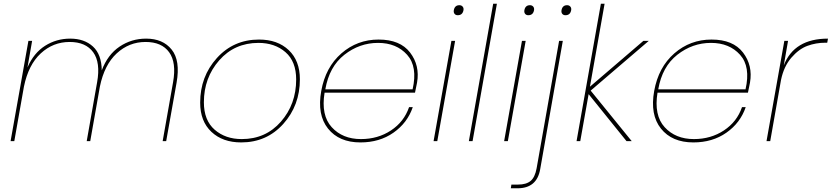

<svg xmlns="http://www.w3.org/2000/svg" viewBox="-20 -760 4479 1034"><path d="M856 0 912 -317Q931 -423 891 -478.5Q851 -534 764 -534Q675 -534 608.5 -472.5Q542 -411 518 -294L466 0H447L503 -317Q522 -423 482 -478.5Q442 -534 355 -534Q266 -534 199.5 -472.5Q133 -411 109 -294L57 0H37L133 -540H153L128 -397Q162 -475 223 -513.5Q284 -552 358 -552Q434 -552 480.5 -509.5Q527 -467 528 -381Q560 -466 624 -509Q688 -552 767 -552Q857 -552 904.5 -493Q952 -434 931 -315L875 0Z M1595 -333Q1595 -192 1505.5 -92.5Q1416 7 1279 7Q1179 7 1118.5 -50Q1058 -107 1058 -207Q1058 -348 1148 -447.5Q1238 -547 1375 -547Q1475 -547 1535 -490Q1595 -433 1595 -333ZM1078 -209Q1078 -112 1136 -61.5Q1194 -11 1282 -11Q1411 -11 1493 -105Q1575 -199 1575 -332Q1575 -429 1517.5 -479Q1460 -529 1372 -529Q1243 -529 1160.5 -435Q1078 -341 1078 -209Z M2016 -529Q1916 -529 1834.5 -465Q1753 -401 1732 -279H2202Q2230 -401 2172.5 -465Q2115 -529 2016 -529ZM2203 -183Q2174 -98 2099 -45.5Q2024 7 1921 7Q1806 7 1746.5 -67.5Q1687 -142 1710 -270Q1733 -398 1818.5 -472.5Q1904 -547 2019 -547Q2135 -547 2188.5 -477Q2242 -407 2226 -315Q2217 -268 2215 -261H1728Q1708 -139 1766.5 -75Q1825 -11 1924 -11Q2015 -11 2085.5 -57.5Q2156 -104 2183 -183Z M2315 0 2411 -540H2431L2335 0ZM2445 -678Q2434 -678 2428 -685.5Q2422 -693 2424 -705Q2429 -732 2454 -732Q2465 -732 2471.5 -724.5Q2478 -717 2476 -705Q2471 -678 2445 -678Z M2505 0 2636 -740H2656L2525 0Z M2695 0 2791 -540H2811L2715 0ZM2825 -678Q2814 -678 2808 -685.5Q2802 -693 2804 -705Q2809 -732 2834 -732Q2845 -732 2851.5 -724.5Q2858 -717 2856 -705Q2851 -678 2825 -678Z M3025 -678Q3014 -678 3008 -685.5Q3002 -693 3004 -705Q3009 -732 3034 -732Q3045 -732 3051.5 -724.5Q3058 -717 3056 -705Q3051 -678 3025 -678ZM2991 -540H3011L2889 152Q2871 254 2767 254H2731L2734 234H2770Q2814 234 2837.5 214.5Q2861 195 2870 146Z M3085 0 3216 -740H3236L3157 -293L3445 -540H3474L3161 -272L3382 0H3354L3150 -253L3105 0Z M3809 -529Q3709 -529 3627.5 -465Q3546 -401 3525 -279H3995Q4023 -401 3965.5 -465Q3908 -529 3809 -529ZM3996 -183Q3967 -98 3892 -45.5Q3817 7 3714 7Q3599 7 3539.5 -67.5Q3480 -142 3503 -270Q3526 -398 3611.5 -472.5Q3697 -547 3812 -547Q3928 -547 3981.5 -477Q4035 -407 4019 -315Q4010 -268 4008 -261H3521Q3501 -139 3559.5 -75Q3618 -11 3717 -11Q3808 -11 3878.5 -57.5Q3949 -104 3976 -183Z M4128 0H4108L4204 -540H4224L4201 -408Q4257 -552 4439 -552L4435 -530H4426Q4374 -530 4328 -513Q4282 -496 4241.5 -449Q4201 -402 4186 -329Z"/></svg>

Font: Poppins Thin
Style: Italic
Weight: 250
Italic angle: -10°
Designer: Ninad Kale (Devanagari), Jonny Pinhorn (Latin)
Foundry: Indian Type Foundry
Version: Version 3.200;PS 1.000;hotconv 16.6.54;makeotf.lib2.5.65590